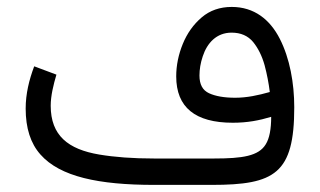

<svg xmlns="http://www.w3.org/2000/svg" viewBox="-20 -520 899 540"><path d="M742.7 -191.4C742.7 -156.7 737.8 -130.9 727.5 -114.3C707.5 -81.1 662.1 -74.2 581.5 -74.2H413.6C353.5 -74.2 302.2 -78.1 258.8 -85.4C171.9 -100.1 122.6 -138.7 122.6 -222.7C122.6 -250.5 130.4 -282.2 138.7 -310.1L76.2 -333.5C62 -295.9 52.2 -256.3 52.2 -214.8C52.2 -159.7 65.9 -116.7 93.8 -85.4C148.9 -22.9 257.8 0 413.6 0H575.7C752.9 0 807.6 -31.7 807.6 -218.3C807.6 -286.6 794.9 -356 767.1 -410.6C739.3 -465.3 694.8 -500.5 631.8 -500.5C598.6 -500.5 570.3 -490.7 547.4 -471.2C523.9 -451.2 506.3 -426.3 494.1 -396.5C481.9 -366.7 475.6 -335.9 475.6 -305.2C475.6 -218.3 528.8 -174.8 634.8 -174.8C675.8 -174.8 709 -181.2 742.7 -191.4ZM641.1 -245.1C610.4 -245.1 585.9 -249.5 567.9 -257.8C549.8 -266.1 541 -282.7 541 -307.6C541 -324.7 543.9 -342.8 550.3 -361.8C562.5 -398.9 588.9 -428.2 631.3 -428.2C657.2 -428.2 677.2 -419.4 691.9 -401.9C706.1 -384.3 716.8 -362.8 724.1 -336.9C731 -311 735.8 -285.6 738.8 -261.2C706.1 -252 674.8 -245.1 641.1 -245.1Z"/></svg>

Font: Vazirmatn Light
Style: Regular
Weight: 300
Designer: Saber Rastikerdar
Foundry: Saber Rastikerdar
Version: Version 33.003